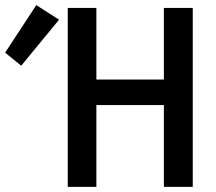

<svg xmlns="http://www.w3.org/2000/svg" viewBox="-196 -731 843 751"><path d="M-54 -711 -176 -525 -113 -474 35 -654ZM69 -700V0H181V-320H445V0H558V-700H445V-420H181V-700Z"/></svg>

Font: Mint Spirit No2
Style: Bold
Weight: 700
Designer: HARENDAL Hirwen
Foundry: Arkandis Digital Foundry.
Version: Version 1.004;FFEdit